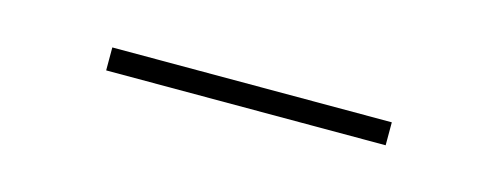

<svg xmlns="http://www.w3.org/2000/svg" viewBox="-20 -346 480 185"><g transform="rotate(15 220.0 -253.5)"><path d="M359.4 -241.7H80.6V-264.6H359.4Z"/></g></svg>

Font: Vazirmatn UI NL Thin
Style: Regular
Weight: 100
Designer: Saber Rastikerdar
Foundry: Saber Rastikerdar
Version: Version 33.003